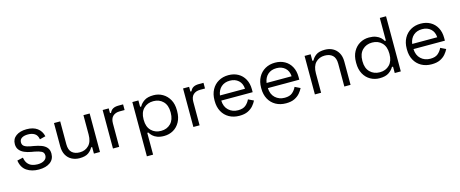

<svg xmlns="http://www.w3.org/2000/svg" viewBox="-46 -1428 5645 2355"><g transform="rotate(-15 2776.0 -250.0)"><path d="M280 14Q189 14 126.5 -28Q64 -70 51 -161L126 -178Q134 -130 156 -102.5Q178 -75 210.5 -63.5Q243 -52 280 -52Q335 -52 367 -74Q399 -96 399 -133Q399 -171 368.5 -186.5Q338 -202 285 -212L244 -219Q197 -227 158 -244Q119 -261 96 -290Q73 -319 73 -363Q73 -429 124 -466Q175 -503 259 -503Q342 -503 393.5 -465.5Q445 -428 460 -360L386 -341Q377 -394 343 -415.5Q309 -437 259 -437Q209 -437 180 -418.5Q151 -400 151 -364Q151 -329 178.5 -312.5Q206 -296 252 -288L293 -281Q345 -272 386.5 -256.5Q428 -241 452.5 -212Q477 -183 477 -136Q477 -64 423.5 -25Q370 14 280 14Z M797 9Q744 9 699.5 -14Q655 -37 629.5 -82.5Q604 -128 604 -193V-489H683V-199Q683 -126 719.5 -93Q756 -60 818 -60Q888 -60 933 -106Q978 -152 978 -243V-489H1057V0H980V-83H966Q950 -48 911 -19.5Q872 9 797 9Z M1222 0V-489H1299V-429H1313Q1326 -461 1353 -476Q1380 -491 1424 -491H1482V-419H1419Q1366 -419 1333.5 -389.5Q1301 -360 1301 -298V0Z M1599 200V-489H1676V-408H1690Q1709 -445 1751.5 -474Q1794 -503 1870 -503Q1933 -503 1985.5 -472.5Q2038 -442 2069.5 -386Q2101 -330 2101 -251V-238Q2101 -160 2070 -103Q2039 -46 1986.5 -16Q1934 14 1870 14Q1819 14 1783.5 0.5Q1748 -13 1726 -34Q1704 -55 1692 -77H1678V200ZM1849 -56Q1925 -56 1972.5 -104.5Q2020 -153 2020 -240V-249Q2020 -336 1972.5 -384.5Q1925 -433 1849 -433Q1774 -433 1725.5 -384.5Q1677 -336 1677 -249V-240Q1677 -153 1725.5 -104.5Q1774 -56 1849 -56Z M2243 0V-489H2320V-429H2334Q2347 -461 2374 -476Q2401 -491 2445 -491H2503V-419H2440Q2387 -419 2354.5 -389.5Q2322 -360 2322 -298V0Z M2826 14Q2752 14 2696 -17.5Q2640 -49 2609 -106Q2578 -163 2578 -238V-250Q2578 -326 2609 -383Q2640 -440 2695 -471.5Q2750 -503 2821 -503Q2890 -503 2943 -473.5Q2996 -444 3026 -389Q3056 -334 3056 -260V-224H2657Q2660 -145 2708 -100.5Q2756 -56 2828 -56Q2891 -56 2925 -85Q2959 -114 2977 -154L3045 -121Q3030 -90 3003.5 -59Q2977 -28 2934.5 -7Q2892 14 2826 14ZM2658 -289H2976Q2972 -357 2929.5 -395Q2887 -433 2821 -433Q2754 -433 2711 -395Q2668 -357 2658 -289Z M3418 14Q3344 14 3288 -17.5Q3232 -49 3201 -106Q3170 -163 3170 -238V-250Q3170 -326 3201 -383Q3232 -440 3287 -471.5Q3342 -503 3413 -503Q3482 -503 3535 -473.5Q3588 -444 3618 -389Q3648 -334 3648 -260V-224H3249Q3252 -145 3300 -100.5Q3348 -56 3420 -56Q3483 -56 3517 -85Q3551 -114 3569 -154L3637 -121Q3622 -90 3595.5 -59Q3569 -28 3526.5 -7Q3484 14 3418 14ZM3250 -289H3568Q3564 -357 3521.5 -395Q3479 -433 3413 -433Q3346 -433 3303 -395Q3260 -357 3250 -289Z M3786 0V-489H3863V-406H3877Q3893 -441 3931.5 -469.5Q3970 -498 4045 -498Q4100 -498 4143.5 -475Q4187 -452 4213 -407Q4239 -362 4239 -296V0H4160V-290Q4160 -363 4123.5 -396Q4087 -429 4025 -429Q3954 -429 3909.5 -383Q3865 -337 3865 -246V0Z M4606 14Q4543 14 4490 -16Q4437 -46 4406 -103Q4375 -160 4375 -238V-251Q4375 -329 4406 -385.5Q4437 -442 4489.5 -472.5Q4542 -503 4606 -503Q4657 -503 4692.5 -489.5Q4728 -476 4750 -455.5Q4772 -435 4784 -412H4798V-700H4877V0H4800V-81H4786Q4766 -44 4724 -15Q4682 14 4606 14ZM4627 -56Q4703 -56 4750.5 -104.5Q4798 -153 4798 -240V-249Q4798 -336 4750.5 -384.5Q4703 -433 4627 -433Q4552 -433 4503.5 -384.5Q4455 -336 4455 -249V-240Q4455 -153 4503.5 -104.5Q4552 -56 4627 -56Z M5267 14Q5193 14 5137 -17.5Q5081 -49 5050 -106Q5019 -163 5019 -238V-250Q5019 -326 5050 -383Q5081 -440 5136 -471.5Q5191 -503 5262 -503Q5331 -503 5384 -473.5Q5437 -444 5467 -389Q5497 -334 5497 -260V-224H5098Q5101 -145 5149 -100.5Q5197 -56 5269 -56Q5332 -56 5366 -85Q5400 -114 5418 -154L5486 -121Q5471 -90 5444.5 -59Q5418 -28 5375.5 -7Q5333 14 5267 14ZM5099 -289H5417Q5413 -357 5370.5 -395Q5328 -433 5262 -433Q5195 -433 5152 -395Q5109 -357 5099 -289Z"/></g></svg>

Font: Space Grotesk Light
Style: Regular
Weight: 400
Version: Version 2.000